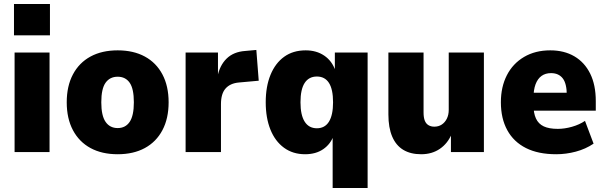

<svg xmlns="http://www.w3.org/2000/svg" viewBox="-20 -761 3032 961"><path d="M50 -584V-741H230V-584ZM53 0V-498H228V0Z M569 11Q490 11 433 -20Q376 -51 345 -109.5Q314 -168 314 -249Q314 -330 345 -388.5Q376 -447 433 -478Q490 -509 569 -509Q648 -509 705 -478Q762 -447 793 -388.5Q824 -330 824 -249Q824 -168 793 -109.5Q762 -51 705 -20Q648 11 569 11ZM569 -120Q608 -120 629 -151Q650 -182 650 -249Q650 -317 629 -347Q608 -377 569 -377Q530 -377 508.5 -347Q487 -317 487 -249Q487 -182 508.5 -151Q530 -120 569 -120Z M909 0V-498H1071V-375H1068Q1079 -433 1114 -467.5Q1149 -502 1208 -506L1263 -511L1275 -357L1175 -348Q1132 -344 1109 -318Q1086 -292 1086 -240V0Z M1645 180V-83H1650Q1635 -40 1598 -14.5Q1561 11 1507 11Q1446 11 1401.5 -21.5Q1357 -54 1333.5 -112.5Q1310 -171 1310 -249Q1310 -328 1334 -386.5Q1358 -445 1402.5 -477Q1447 -509 1510 -509Q1564 -509 1603 -482.5Q1642 -456 1659 -407H1656V-498H1820V180ZM1566 -119Q1606 -119 1626.5 -152Q1647 -185 1647 -249Q1647 -314 1626.5 -346Q1606 -378 1566 -378Q1526 -378 1505 -346Q1484 -314 1484 -249Q1484 -185 1505 -152Q1526 -119 1566 -119Z M2088 11Q2035 11 1998.5 -11Q1962 -33 1943 -77.5Q1924 -122 1924 -188V-498H2100V-198Q2100 -173 2106 -157.5Q2112 -142 2124.5 -134.5Q2137 -127 2154 -127Q2175 -127 2191 -137.5Q2207 -148 2216.5 -167Q2226 -186 2226 -211V-498H2402V0H2237V-91H2241Q2221 -43 2181.5 -16Q2142 11 2088 11Z M2764 11Q2674 11 2612.5 -20Q2551 -51 2519 -109.5Q2487 -168 2487 -249Q2487 -326 2517 -384.5Q2547 -443 2603 -476Q2659 -509 2734 -509Q2804 -509 2855 -479Q2906 -449 2934 -392.5Q2962 -336 2962 -255V-207H2632V-297H2830L2817 -283Q2817 -343 2796.5 -369Q2776 -395 2738 -395Q2710 -395 2690.5 -381Q2671 -367 2660.5 -339Q2650 -311 2650 -267V-238Q2650 -195 2662.5 -168Q2675 -141 2701.5 -128.5Q2728 -116 2772 -116Q2806 -116 2843 -126.5Q2880 -137 2908 -156L2951 -42Q2911 -15 2862 -2Q2813 11 2764 11Z"/></svg>

Font: Nunito Sans 10pt SemiCondensed Black
Style: Regular
Weight: 900
Width: 4
Designer: Vernon Adams
Foundry: Vernon Adams
Version: Version 3.101;gftools[0.9.27]